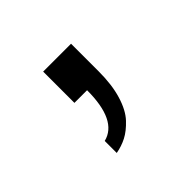

<svg xmlns="http://www.w3.org/2000/svg" viewBox="-72 -182 409 409"><g transform="rotate(-45 133.0 22.5)"><path d="M78.1 139.2V103Q127.9 90.8 127.9 0H89.8V-94.2H173.8V-11.2Q173.8 29.3 164.8 58.8Q155.8 88.4 140.6 104.5Q125.5 120.6 110.4 128.4Q95.2 136.2 78.1 139.2Z"/></g></svg>

Font: Archivo Light
Style: Regular
Weight: 300
Designer: Hector Gatti
Foundry: Omnibus-Type
Version: Version 2.001